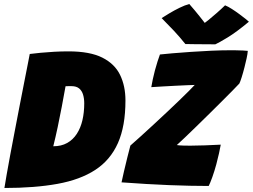

<svg xmlns="http://www.w3.org/2000/svg" viewBox="-20 -918 1258 955"><path d="M2 17Q5.5 -5.5 13 -48.8Q20.5 -92 31 -148.2Q41.5 -204.5 53.5 -266.5Q65.5 -328.5 77.2 -389.8Q89 -451 99.5 -504Q110 -557 117.5 -595.5Q125 -634 128 -649.5Q151.5 -652.5 182.5 -655.5Q213.5 -658.5 249 -660.5Q284.5 -662.5 321 -662.5Q427 -662.5 488.8 -631.5Q550.5 -600.5 577.2 -545.5Q604 -490.5 604 -418Q604 -290.5 566.5 -206.2Q529 -122 454 -73Q379 -24 266 -3.5Q153 17 2 17ZM245 -190.5Q285 -190.5 314 -206.8Q343 -223 362 -252.2Q381 -281.5 390 -320.2Q399 -359 399 -404Q399 -428 393.2 -447.2Q387.5 -466.5 373.8 -478Q360 -489.5 335.5 -489.5Q328 -489.5 319.5 -489.5Q311 -489.5 306 -489Q297 -438 287.2 -386.8Q277.5 -335.5 267 -286Q256.5 -236.5 245 -190.5ZM1018 7Q929.5 7 821.5 2.8Q713.5 -1.5 584.5 -11Q588.5 -30.5 596.5 -65Q604.5 -99.5 613.5 -135.5Q622.5 -171.5 628.5 -194Q651.5 -214 681.2 -241Q711 -268 744 -298.5Q777 -329 809.5 -359.5Q842 -390 870.2 -417.2Q898.5 -444.5 919 -465Q939.5 -485.5 948.5 -495.5Q937 -495.5 911.5 -494.2Q886 -493 853.8 -491.5Q821.5 -490 789.5 -488Q757.5 -486 732.5 -484.5Q735 -500.5 740 -523.8Q745 -547 750.5 -567.5Q757 -591 763.5 -612Q770 -633 775.5 -647Q797 -649.5 838.5 -653Q880 -656.5 930.8 -660Q981.5 -663.5 1032.2 -665.8Q1083 -668 1123 -668Q1136 -668 1154 -667.8Q1172 -667.5 1188.5 -666.8Q1205 -666 1212.5 -665Q1211.5 -649.5 1206.5 -627.2Q1201.5 -605 1196 -583Q1189 -555.5 1181.8 -532.8Q1174.5 -510 1170.5 -502.5Q1158 -489 1134.5 -465.2Q1111 -441.5 1081.5 -412Q1052 -382.5 1020 -351Q988 -319.5 957.2 -289.5Q926.5 -259.5 901 -235.2Q875.5 -211 859.5 -196.5Q865.5 -195.5 873.8 -194.8Q882 -194 895 -193.8Q908 -193.5 928 -193.5Q960.5 -193.5 999.5 -195Q1038.5 -196.5 1078 -198.5Q1075.5 -183 1069.5 -156Q1063.5 -129 1056 -101Q1047 -67.5 1035.8 -36.2Q1024.5 -5 1018 7ZM1099.5 -891.5Q1114.5 -885.5 1133.2 -873.5Q1152 -861.5 1170.2 -848Q1188.5 -834.5 1201.8 -823.8Q1215 -813 1218 -810Q1155.5 -758 1111.8 -731.5Q1068 -705 1051 -697.5Q1039 -697.5 1010.8 -697.8Q982.5 -698 952 -698.2Q921.5 -698.5 902 -699Q874 -734 845.2 -764.8Q816.5 -795.5 784 -828Q798 -837 822 -851.5Q846 -866 873 -879.2Q900 -892.5 921.5 -898Q936 -881.5 948.8 -866.2Q961.5 -851 971.8 -838Q982 -825 989.8 -815.2Q997.5 -805.5 1001.5 -800H993Q998 -803 1015.8 -817.5Q1033.5 -832 1056.5 -852Q1079.5 -872 1099.5 -891.5Z"/></svg>

Font: Grandstander Thin Black
Style: Italic
Weight: 900
Italic angle: -15°
Version: Version 1.200